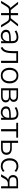

<svg xmlns="http://www.w3.org/2000/svg" viewBox="2446 -2980 544 5477"><g transform="rotate(90 2718.5 -242.0)"><path d="M4 0 102 -162Q127 -202 146.5 -225Q166 -248 186.5 -258.5Q207 -269 235 -272L215 -253L31 -485H99L267 -276H353V-485H414V-276H500L667 -485H735L551 -253L531 -272Q559 -269 579.5 -258.5Q600 -248 619.5 -225Q639 -202 664 -162L762 0H696L605 -149Q587 -179 570.5 -196Q554 -213 533.5 -219.5Q513 -226 482 -226H414V0H353V-226H284Q254 -226 233.5 -219.5Q213 -213 196.5 -196Q180 -179 161 -149L70 0Z M1000 8Q951 8 912.5 -11Q874 -30 851.5 -63Q829 -96 829 -137Q829 -191 856 -222Q883 -253 947 -265.5Q1011 -278 1123 -278H1166V-233H1124Q1057 -233 1011.5 -229Q966 -225 940 -214.5Q914 -204 903.5 -186Q893 -168 893 -142Q893 -97 924 -69Q955 -41 1008 -41Q1051 -41 1083.5 -61.5Q1116 -82 1135 -118Q1154 -154 1154 -200V-314Q1154 -381 1127 -411.5Q1100 -442 1041 -442Q997 -442 956.5 -429Q916 -416 873 -388L849 -435Q875 -453 906.5 -466Q938 -479 972.5 -486.5Q1007 -494 1040 -494Q1099 -494 1137.5 -474Q1176 -454 1194.5 -414Q1213 -374 1213 -311V0H1155V-117H1165Q1156 -78 1133 -50Q1110 -22 1076 -7Q1042 8 1000 8Z M1345 10 1319 -38Q1354 -54 1377.5 -79Q1401 -104 1414.5 -142Q1428 -180 1434 -236Q1440 -292 1440 -373V-485H1775V0H1714V-435H1498V-371Q1498 -283 1490 -218.5Q1482 -154 1464 -110Q1446 -66 1417 -37Q1388 -8 1345 10Z M2136 8Q2068 8 2018 -23Q1968 -54 1940.5 -110Q1913 -166 1913 -243Q1913 -319 1940.5 -375.5Q1968 -432 2018 -463Q2068 -494 2136 -494Q2205 -494 2255 -463Q2305 -432 2332.5 -375.5Q2360 -319 2360 -243Q2360 -166 2332.5 -110Q2305 -54 2255 -23Q2205 8 2136 8ZM2136 -43Q2211 -43 2254.5 -95Q2298 -147 2298 -243Q2298 -338 2254.5 -390Q2211 -442 2136 -442Q2063 -442 2019 -390Q1975 -338 1975 -243Q1975 -147 2019 -95Q2063 -43 2136 -43Z M2498 0V-485H2723Q2778 -485 2814 -470.5Q2850 -456 2868 -428Q2886 -400 2886 -357Q2886 -310 2853.5 -278.5Q2821 -247 2768 -241V-254Q2808 -253 2838.5 -237.5Q2869 -222 2885.5 -195Q2902 -168 2902 -133Q2902 -72 2857 -36Q2812 0 2731 0ZM2557 -45H2731Q2785 -45 2813.5 -68.5Q2842 -92 2842 -135Q2842 -179 2813.5 -201.5Q2785 -224 2731 -224H2557ZM2557 -269H2723Q2772 -269 2799.5 -292Q2827 -315 2827 -355Q2827 -396 2799.5 -418Q2772 -440 2723 -440H2557Z M3185 8Q3136 8 3097.5 -11Q3059 -30 3036.5 -63Q3014 -96 3014 -137Q3014 -191 3041 -222Q3068 -253 3132 -265.5Q3196 -278 3308 -278H3351V-233H3309Q3242 -233 3196.5 -229Q3151 -225 3125 -214.5Q3099 -204 3088.5 -186Q3078 -168 3078 -142Q3078 -97 3109 -69Q3140 -41 3193 -41Q3236 -41 3268.5 -61.5Q3301 -82 3320 -118Q3339 -154 3339 -200V-314Q3339 -381 3312 -411.5Q3285 -442 3226 -442Q3182 -442 3141.5 -429Q3101 -416 3058 -388L3034 -435Q3060 -453 3091.5 -466Q3123 -479 3157.5 -486.5Q3192 -494 3225 -494Q3284 -494 3322.5 -474Q3361 -454 3379.5 -414Q3398 -374 3398 -311V0H3340V-117H3350Q3341 -78 3318 -50Q3295 -22 3261 -7Q3227 8 3185 8Z M3665 0V-434H3484V-485H3907V-434H3726V0Z M3995 0V-485H4056V-306H4211Q4302 -306 4349.5 -266Q4397 -226 4397 -154Q4397 -106 4375.5 -71Q4354 -36 4313 -18Q4272 0 4211 0ZM4056 -47H4209Q4269 -47 4302.5 -73Q4336 -99 4336 -153Q4336 -208 4302.5 -234Q4269 -260 4209 -260H4056Z M4723 8Q4652 8 4601 -23.5Q4550 -55 4522.5 -112.5Q4495 -170 4495 -246Q4495 -323 4522.5 -378Q4550 -433 4601 -463.5Q4652 -494 4723 -494Q4768 -494 4810.5 -477Q4853 -460 4882 -430L4858 -384Q4827 -414 4792 -427.5Q4757 -441 4725 -441Q4644 -441 4600.5 -390.5Q4557 -340 4557 -245Q4557 -151 4600.5 -97.5Q4644 -44 4725 -44Q4757 -44 4792 -57.5Q4827 -71 4858 -101L4882 -55Q4853 -26 4809.5 -9Q4766 8 4723 8Z M4953 0 5029 -132Q5048 -165 5077 -185.5Q5106 -206 5134 -206H5143V-199Q5091 -199 5053 -216Q5015 -233 4994.5 -265Q4974 -297 4974 -342Q4974 -406 5017 -445.5Q5060 -485 5147 -485H5353V0H5294V-193H5215Q5170 -193 5140 -171Q5110 -149 5091 -117L5024 0ZM5158 -240H5294V-439H5158Q5094 -439 5064 -413Q5034 -387 5034 -340Q5034 -293 5064 -266.5Q5094 -240 5158 -240Z"/></g></svg>

Font: Nunito Sans 12pt Light
Style: Regular
Weight: 300
Designer: Vernon Adams
Foundry: Vernon Adams
Version: Version 3.101;gftools[0.9.27]